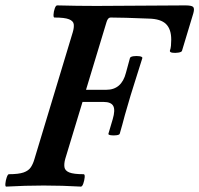

<svg xmlns="http://www.w3.org/2000/svg" viewBox="-30 -688 739 712"><path d="M-7 4Q-11 4 -10 -7.5Q-9 -19 -5 -30.5Q-1 -42 3 -42Q39 -42 57.5 -48.5Q76 -55 84.5 -68Q93 -81 98 -99L240 -569Q245 -586 243.5 -598Q242 -610 226 -616.5Q210 -623 172 -623Q168 -623 168.5 -634Q169 -645 173 -656.5Q177 -668 182 -668Q219 -667 255.5 -666.5Q292 -666 328 -666Q411 -666 493 -667Q575 -668 657 -668Q680 -668 686 -662.5Q692 -657 687 -639L645 -500Q644 -495 632 -493Q620 -491 609.5 -492.5Q599 -494 600 -500Q603 -508 604 -518.5Q605 -529 605 -541Q605 -580 585.5 -599Q566 -618 522 -619Q473 -621 438 -622Q403 -623 380 -623Q370 -623 365 -606L289 -355H364Q421 -355 437 -418L452 -473Q454 -478 465 -479.5Q476 -481 487 -479.5Q498 -478 498 -473Q491 -450 483.5 -427Q476 -404 469 -381Q462 -358 454 -333Q449 -315 443.5 -297Q438 -279 433 -261Q428 -243 423.5 -225.5Q419 -208 414 -192Q413 -188 402 -186.5Q391 -185 381 -186.5Q371 -188 372 -192L388 -246Q398 -280 390 -295Q382 -310 354 -310H276L212 -99Q207 -81 209 -68Q211 -55 227 -48.5Q243 -42 280 -42Q285 -42 284 -30.5Q283 -19 279 -7.5Q275 4 270 4Q236 2 201.5 1Q167 0 132 0Q98 0 63 1Q28 2 -7 4Z"/></svg>

Font: Junicode VF
Style: Italic
Weight: 400
Italic angle: -11°
Designer: Peter S. Baker
Version: Version 2.209